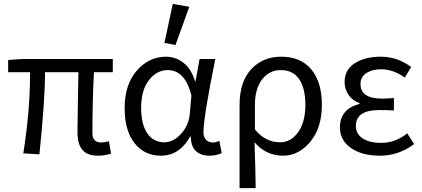

<svg xmlns="http://www.w3.org/2000/svg" viewBox="-20 -790 2173 989"><path d="M485 12Q429 12 404 -18.5Q379 -49 379 -110Q379 -134 381 -249Q383 -364 384 -418H212Q212 -277 183 5L100 0Q135 -218 135 -418H22V-481L92 -486H561V-418H464Q456 -271 456 -104Q456 -56 502 -56Q514 -56 541 -62L552 1Q521 12 485 12Z M809 12Q724 12 673 -52.5Q622 -117 622 -234Q622 -354 684.5 -426Q747 -498 835 -498Q884 -498 924.5 -467Q965 -436 985 -371H987L1008 -486H1089Q1028 -186 1028 -107Q1028 -83 1042 -69.5Q1056 -56 1076 -56Q1090 -56 1110 -64L1122 -1Q1092 12 1059 12Q1014 12 988.5 -12.5Q963 -37 963 -87H960Q904 12 809 12ZM826 -57Q874 -57 914 -102Q954 -147 958 -208L966 -299Q933 -429 844 -429Q788 -429 747.5 -377.5Q707 -326 707 -235Q707 -150 738.5 -103.5Q770 -57 826 -57ZM827 -569 870 -770 955 -755 884 -558Z M1214 179V-248Q1214 -369 1274 -433.5Q1334 -498 1428 -498Q1529 -498 1583.5 -432.5Q1638 -367 1638 -250Q1638 -132 1578.5 -60Q1519 12 1438 12Q1351 12 1291 -57Q1296 85 1297 179ZM1423 -57Q1479 -57 1516 -109.5Q1553 -162 1553 -250Q1553 -334 1521.5 -381.5Q1490 -429 1425 -429Q1368 -429 1330.5 -381.5Q1293 -334 1293 -247V-123Q1347 -57 1423 -57Z M1936 12Q1845 12 1788 -27.5Q1731 -67 1731 -134Q1731 -228 1832 -255V-259Q1795 -272 1775 -302Q1755 -332 1755 -367Q1755 -431 1808 -464.5Q1861 -498 1941 -498Q2026 -498 2098 -445L2065 -390Q2007 -433 1943 -433Q1896 -433 1866.5 -413Q1837 -393 1837 -357Q1837 -282 1948 -282Q1971 -282 2009 -285V-221Q1980 -223 1933 -223Q1813 -223 1813 -141Q1813 -100 1848 -77Q1883 -54 1945 -54Q2015 -54 2078 -103L2113 -48Q2034 12 1936 12Z"/></svg>

Font: Toshiba Sans
Style: Regular
Weight: 400
Designer: Paul D. Hunt
Foundry: Toshiba Corporation
Version: Version 2.020;PS 2.0;hotconv 1.0.86;makeotf.lib2.5.63406